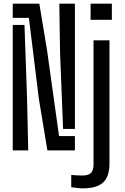

<svg xmlns="http://www.w3.org/2000/svg" viewBox="-20 -820 682 1047"><path d="M238.5 0 192 -280.5 137.5 -722.5H49.5V-800H194.5L236.5 -546.5L302 -78H388.5V0ZM49.5 0V-684H113.5L127.5 -285L134 0ZM324 -117 307.5 -534 303.5 -800H388.5V-117ZM474 -712V-800H590V-712ZM432 207Q418 207 400.2 205Q382.5 203 368.5 201V134Q381 135.5 398.5 136.2Q416 137 431 137Q462 137 476 123.2Q490 109.5 490 77.5V-600H577V71.5Q577 143.5 542.2 175.2Q507.5 207 432 207Z"/></svg>

Font: Big Shoulders Stencil Display Thin SemiBold
Style: Regular
Weight: 600
Version: Version 2.001